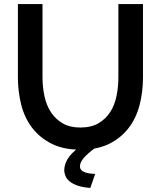

<svg xmlns="http://www.w3.org/2000/svg" viewBox="-20 -730 792 944"><path d="M376 6Q291 6 232.5 -24Q174 -54 137 -103Q100 -152 84 -216.5Q68 -281 68 -349V-710H189V-349Q189 -302 198.5 -257.5Q208 -213 230 -179Q252 -145 287.5 -124Q323 -103 375 -103Q429 -103 465 -124.5Q501 -146 522.5 -180Q544 -214 553 -258.5Q562 -303 562 -349V-710H683V-349Q683 -277 666 -212.5Q649 -148 611.5 -99.5Q574 -51 516 -22.5Q458 6 376 6ZM296 107Q296 73 320 40.5Q344 8 395 -22H431L448 -3Q409 26 391 47.5Q373 69 373 88Q373 106 392.5 115Q412 124 448 125L424 194Q386 191 361.5 182.5Q337 174 322.5 162Q308 150 302 135.5Q296 121 296 107Z"/></svg>

Font: Rising Sun SemiBold
Style: Regular
Weight: 600
Designer: Matt McInerney, Pablo Impallari, Rodrigo Fuenzalida (Raleway font), Stephen Hutchings (Greek), Cristiano Sobral (main ch
Foundry: The Rising Sun Project Authors
Version: Version 4.327; ttfautohint (v1.8.4.7-5d5b-dirty)